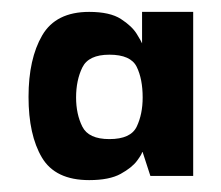

<svg xmlns="http://www.w3.org/2000/svg" viewBox="-20 -708 372 323"><path d="M130 -405Q73 -405 50.5 -443Q28 -481 28 -545Q28 -609 51 -648.5Q74 -688 130 -688Q165 -688 183.5 -676Q202 -664 210 -651Q218 -638 219 -635V-688H305V-412H233L220 -452H219Q219 -449 210.5 -437.5Q202 -426 183 -415.5Q164 -405 130 -405ZM164 -474Q200 -474 210 -495Q220 -516 220 -544Q220 -575 210 -595.5Q200 -616 164 -616Q129 -616 118.5 -594.5Q108 -573 108 -544Q108 -516 118.5 -495Q129 -474 164 -474Z"/></svg>

Font: Darker Grotesque Light ExtraBold
Style: Regular
Weight: 800
Version: Version 1.000;gftools[0.9.28]